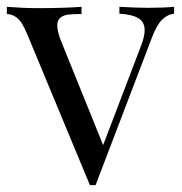

<svg xmlns="http://www.w3.org/2000/svg" viewBox="-22 -535 531 560"><path d="M485.8 -515.1V-495.1Q465.8 -492.7 450.2 -477.1Q434.6 -461.4 420.9 -424.8L256.8 4.9H240.2L56.2 -438Q41.5 -472.7 27.1 -483.4Q12.7 -494.1 -2 -494.1V-515.1Q49.8 -511.2 85.9 -511.2Q162.6 -511.2 215.8 -515.1V-494.1Q190.9 -494.1 177 -492.4Q163.1 -490.7 154.1 -483.4Q145 -476.1 145 -460Q145 -443.4 155.8 -416L278.8 -111.8L389.2 -400.9Q399.9 -428.2 399.9 -447.3Q399.9 -470.2 382.3 -481.4Q364.7 -492.7 326.2 -495.1V-515.1Q377.9 -512.2 410.2 -512.2Q454.1 -512.2 485.8 -515.1Z"/></svg>

Font: TypoPRO Playfair Display
Style: Regular
Weight: 400
Designer: Claus Eggers Sørensen
Foundry: Claus Eggers Sørensen
Version: Version 1.004;PS 001.004;hotconv 1.0.70;makeotf.lib2.5.58329